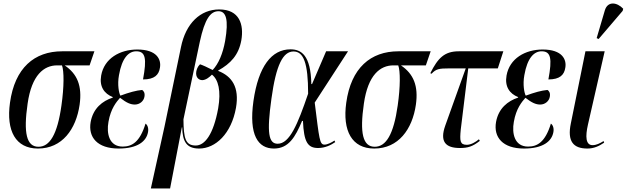

<svg xmlns="http://www.w3.org/2000/svg" viewBox="-20 -824 3519 1078"><path d="M193 10C329 10 407 -98 427 -236C442 -342 414 -409 343 -457H483L510 -536H329C173 -536 63 -443 36 -247C14 -89 68 10 193 10ZM196 0C129 0 111 -77 135 -242C158 -404 227 -457 301 -457H328C340 -425 340 -337 325 -232C302 -68 259 0 196 0Z M646 10C753 10 802 -31 811 -82C815 -103 809 -122 797 -130C765 -25 720 -1 669 -1C593 -1 577 -74 589 -140C602 -215 634 -252 654 -275C691 -246 714 -237 737 -237C764 -237 787 -256 791 -281C795 -303 786 -314 778 -319C744 -316 705 -305 656 -287C648 -300 638 -349 648 -402C665 -500 703 -536 745 -536C797 -536 805 -496 783 -378C848 -378 872 -404 878 -444C886 -489 862 -546 751 -546C653 -546 565 -496 548 -400C537 -338 565 -298 613 -279V-276C555 -257 503 -216 489 -139C474 -53 527 10 646 10Z M827 234H935L1001 -109H1003C1005 -32 1025 10 1098 10C1190 10 1279 -73 1305 -219C1325 -335 1282 -396 1205 -426V-428C1275 -467 1320 -515 1335 -598C1350 -686 1325 -771 1211 -771C1105 -771 1023 -693 996 -559L904 -115ZM1079 -7C1021 -7 1011 -47 1010 -154L1102 -590C1130 -719 1162 -761 1207 -761C1249 -761 1265 -715 1244 -594C1231 -522 1207 -466 1174 -431C1143 -447 1116 -459 1103 -463C1089 -450 1084 -433 1082 -422C1077 -391 1095 -374 1116 -374C1137 -375 1156 -391 1170 -405C1206 -377 1222 -314 1205 -216C1178 -67 1129 -7 1079 -7Z M1518 10C1600 10 1638 -54 1676 -145H1681C1686 -26 1708 7 1766 7C1806 7 1839 -10 1862 -26L1858 -35C1844 -25 1819 -12 1802 -12C1774 -12 1773 -42 1747 -248L1934 -536H1811L1732 -352H1728C1725 -515 1671 -547 1611 -547C1505 -547 1431 -452 1403 -257C1376 -65 1429 10 1518 10ZM1539 -17C1488 -17 1477 -77 1504 -270C1530 -460 1569 -535 1628 -535C1684 -535 1710 -471 1710 -298C1651 -125 1606 -17 1539 -17Z M2081 10C2217 10 2295 -98 2315 -236C2330 -342 2302 -409 2231 -457H2371L2398 -536H2217C2061 -536 1951 -443 1924 -247C1902 -89 1956 10 2081 10ZM2084 0C2017 0 1999 -77 2023 -242C2046 -404 2115 -457 2189 -457H2216C2228 -425 2228 -337 2213 -232C2190 -68 2147 0 2084 0Z M2562 7C2607 7 2633 -1 2674 -33L2669 -42C2651 -27 2625 -11 2601 -11C2562 -11 2561 -33 2567 -97L2609 -440H2775L2806 -536H2556C2476 -536 2439 -499 2396 -413L2403 -410C2428 -437 2445 -440 2502 -440H2595L2480 -119C2448 -29 2481 7 2562 7Z M2922 10C3029 10 3078 -31 3087 -82C3091 -103 3085 -122 3073 -130C3041 -25 2996 -1 2945 -1C2869 -1 2853 -74 2865 -140C2878 -215 2910 -252 2930 -275C2967 -246 2990 -237 3013 -237C3040 -237 3063 -256 3067 -281C3071 -303 3062 -314 3054 -319C3020 -316 2981 -305 2932 -287C2924 -300 2914 -349 2924 -402C2941 -500 2979 -536 3021 -536C3073 -536 3081 -496 3059 -378C3124 -378 3148 -404 3154 -444C3162 -489 3138 -546 3027 -546C2929 -546 2841 -496 2824 -400C2813 -338 2841 -298 2889 -279V-276C2831 -257 2779 -216 2765 -139C2750 -53 2803 10 2922 10Z M3341 -605 3476 -763 3479 -775C3444 -812 3392 -819 3376 -766L3330 -610ZM3278 10C3315 10 3344 -4 3372 -23L3369 -32C3348 -19 3328 -9 3307 -9C3268 -9 3266 -58 3281 -124L3375 -536H3267L3185 -131C3164 -30 3199 10 3278 10Z"/></svg>

Font: Noto Serif Display ExtraCondensed Medium
Style: Italic
Weight: 500
Width: 2
Italic angle: -12°
Designer: Monotype Design Team
Foundry: Monotype Imaging Inc.
Version: Version 2.009